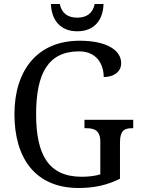

<svg xmlns="http://www.w3.org/2000/svg" viewBox="-20 -927 703 957"><path d="M365 -771C454 -771 494 -832 496 -907H452C442 -859 410 -839 365 -839C320 -839 288 -859 278 -907H234C236 -832 277 -771 365 -771ZM372 10C452 10 515 -5 578 -36V-216C578 -280 604 -288 639 -288H644V-330H401V-288H407C448 -288 480 -280 480 -220V-58C455 -50 421 -46 387 -46C221 -46 160 -157 160 -358C160 -562 221 -671 374 -671C464 -671 497 -604 497 -543C547 -543 584 -569 584 -612C584 -676 513 -724 377 -724C164 -724 52 -574 52 -358C52 -137 157 10 372 10Z"/></svg>

Font: Noto Serif Ethiopic SmCn
Style: Regular
Weight: 400
Width: 4
Designer: Monotype Design Team
Foundry: Monotype Imaging Inc.
Version: Version 2.102